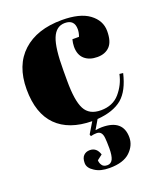

<svg xmlns="http://www.w3.org/2000/svg" viewBox="-136 -572 755 903"><g transform="rotate(-20 241.5 -120.5)"><path d="M290 -468C322 -468 338 -452 338 -420C338 -420 338 -420 338 -420C338 -409 336 -397 331 -384C331 -384 298 -384 298 -384C298 -384 298 -384 298 -384C295 -372 293 -360 293 -348C293 -348 293 -348 293 -348C293 -321 301 -300 317 -286C333 -272 354 -265 381 -265C407 -265 428 -273 443 -289C458 -305 465 -330 465 -365C465 -400 449 -429 418 -452C387 -475 341 -486 282 -486C282 -486 282 -486 282 -486C198 -486 133 -464 86 -421C39 -378 15 -316 15 -236C15 -155 36 -94 77 -53C118 -12 177 9 254 10C254 10 221 65 221 65C221 65 224 74 224 74C224 74 224 74 224 74C235 71 245 70 254 70C254 70 254 70 254 70C272 70 282 82 284 106C284 106 284 106 284 106C285 116 286 133 286 157C286 182 283 200 278 211C272 223 263 229 251 229C238 229 229 225 224 217C219 210 216 201 216 192C216 192 242 172 242 172C242 172 242 172 242 172C234 147 219 134 196 134C196 134 196 134 196 134C183 134 173 138 165 146C157 154 153 166 153 183C153 200 163 214 182 226C201 239 225 245 256 245C256 245 256 245 256 245C303 245 337 234 359 213C381 192 392 168 392 141C392 141 392 141 392 141C392 82 357 52 287 52C287 52 287 52 287 52C279 52 268 53 254 55C254 55 281 9 281 9C281 9 281 9 281 9C334 5 376 -9 406 -34C406 -34 406 -34 406 -34C435 -59 455 -98 468 -153C468 -153 450 -155 450 -155C450 -155 450 -155 450 -155C443 -121 428 -91 405 -64C382 -37 350 -24 311 -24C272 -24 245 -38 230 -67C215 -96 208 -143 208 -209C208 -209 208 -261 208 -261C208 -261 208 -261 208 -261C208 -335 214 -388 227 -420C240 -452 261 -468 290 -468C290 -468 290 -468 290 -468Z"/></g></svg>

Font: Abril Fatface Utterance
Style: Regular
Weight: 500
Designer: Veronika Burian, Jos Scaglione
Foundry: TypeTogether
Version: ""